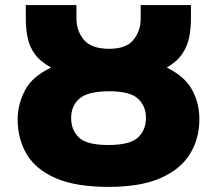

<svg xmlns="http://www.w3.org/2000/svg" viewBox="-20 -729 858 759"><path d="M409.2 9.8Q278.8 9.8 199.7 -24.9Q120.6 -59.6 85.2 -119.9Q49.8 -180.2 49.8 -256.8Q49.8 -315.4 78.1 -370.8Q106.4 -426.3 182.1 -461.9Q138.7 -485.8 117.2 -515.9Q95.7 -545.9 88.9 -581.3Q82 -616.7 82 -655.8V-709H282.2V-655.8Q282.2 -606.9 311.8 -571.5Q341.3 -536.1 412.1 -536.1Q479.5 -536.1 507.8 -571.8Q536.1 -607.4 536.1 -653.8V-709H734.9V-655.8Q734.9 -617.7 728 -582.3Q721.2 -546.9 700.7 -516.4Q680.2 -485.8 639.2 -461.9Q710.9 -426.8 739.5 -373.8Q768.1 -320.8 768.1 -259.8Q768.6 -182.1 731.4 -121.1Q694.3 -60.1 615 -25.1Q535.6 9.8 409.2 9.8ZM408.2 -155.8Q494.1 -155.8 525.6 -185.5Q557.1 -215.3 557.1 -263.2Q557.1 -309.1 525.9 -338.6Q494.6 -368.2 412.1 -368.2Q328.1 -368.2 294.7 -339.6Q261.2 -311 261.2 -262.2Q261.2 -214.8 292.2 -185.3Q323.2 -155.8 408.2 -155.8Z"/></svg>

Font: Open Sans ExtraBold
Style: Regular
Weight: 800
Designer: Monotype Design Team
Foundry: Monotype Imaging Inc.
Version: Version 3.003; ttfautohint (v1.8.4)